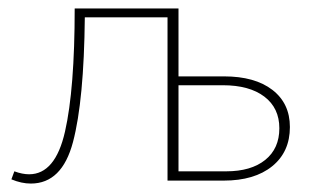

<svg xmlns="http://www.w3.org/2000/svg" viewBox="-20 -428 750 455"><path d="M511 -247Q584 -247 625.5 -215Q667 -183 667 -127Q667 -68 625 -34Q583 0 510 0H377V-387H181Q179 -190 153 -91.5Q127 7 53 7Q31 7 7 -3L14 -22Q33 -15 49 -15Q111 -15 134 -116Q157 -217 157 -408H403V-247ZM516 -22Q575 -22 608.5 -49Q642 -76 642 -124Q642 -172 606.5 -199Q571 -226 508 -226H403V-22Z"/></svg>

Font: EauTestText Extralight
Style: Italic
Weight: 250
Italic angle: -12°
Designer: Christian Thalmann (Catharsis Fonts)
Version: Version 0.001;PS 000.001;hotconv 1.0.88;makeotf.lib2.5.64775